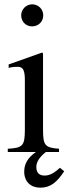

<svg xmlns="http://www.w3.org/2000/svg" viewBox="-20 -703 318 888"><path d="M180 -632C180 -660 158 -683 129 -683C101 -683 78 -660 78 -632C78 -603 100 -581 128 -581C158 -581 180 -603 180 -632ZM146 0C108 27 92 55 92 91C92 138 123 165 166 165C212 165 241 143 277 89L257 73C228 100 207 109 186 109C164 109 148 98 148 70C148 47 161 25 192 0H253V-15C187 -20 179 -31 179 -105V-456L175 -460L20 -405V-389C38 -394 53 -394 62 -394C87 -394 95 -378 95 -331V-104C95 -28 85 -19 16 -15V0Z"/></svg>

Font: XITS
Style: Regular
Weight: 400
Designer: MicroPress Inc., with final additions and corrections provided by Coen Hoffman, Elsevier (retired)
Version: Version 1.302